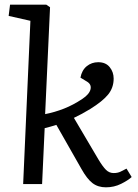

<svg xmlns="http://www.w3.org/2000/svg" viewBox="-20 -787 589 821"><path d="M110 -698 17 -719 23 -767H178L194 -756L173 -299Q214 -307 253.5 -322.5Q293 -338 332 -364Q362 -384 367 -405Q372 -426 352 -438L324 -455Q330 -487 351 -504Q372 -521 400 -521Q432 -521 449 -500Q466 -479 466 -451Q466 -412 442.5 -383Q419 -354 366 -321Q348 -310 330.5 -300.5Q313 -291 296 -283L401 -105Q419 -75 433 -61Q447 -47 466 -47Q483 -47 495.5 -53Q508 -59 521 -66L543 -30Q528 -16 498 -1Q468 14 433 14Q399 14 375.5 -4Q352 -22 328 -65L221 -253Q208 -249 196 -245.5Q184 -242 171 -239L160 0H79Z"/></svg>

Font: Literata 12pt
Style: Italic
Weight: 400
Italic angle: -2°
Designer: Latin by Veronika Burian and Jose Scaglione. Greek by Irene Vlachou. Cyrillic by Vera Evstafieva
Foundry: TypeTogether
Version: Version 3.002